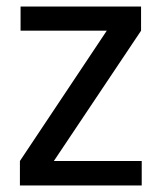

<svg xmlns="http://www.w3.org/2000/svg" viewBox="-20 -568 495 588"><path d="M412 -474C412 -474 412 -548 412 -548C412 -548 43 -548 43 -548C43 -548 43 -474 43 -474C43 -474 307 -474 307 -474C307 -474 41 -75 41 -75C41 -75 41 0 41 0C41 0 414 0 414 0C414 0 414 -75 414 -75C414 -75 145 -75 145 -75C145 -75 412 -474 412 -474Z"/></svg>

Font: Girnar Poppins
Style: Regular
Weight: 500
Designer: Ninad Kale (Devanagari), Jonny Pinhorn (Latin)
Foundry: Indian Type Foundry
Version: ""